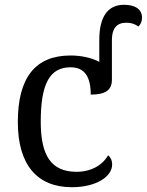

<svg xmlns="http://www.w3.org/2000/svg" viewBox="-20 -780 619 810"><path d="M283.2 9.8C385.3 9.8 453.1 -34.7 453.1 -85.9C453.1 -104 445.8 -117.2 436 -125C413.1 -84 365.2 -55.2 303.2 -55.2C196.3 -55.2 151.9 -123 151.9 -266.1C151.9 -423.8 188 -496.1 277.8 -496.1C335.9 -496.1 362.8 -457.5 362.8 -380.9C421.9 -380.9 452.1 -397.5 452.1 -443.8V-611.8C452.1 -658.7 471.7 -684.1 512.2 -684.1C534.2 -684.1 547.9 -679.2 564 -668C573.2 -677.2 579.1 -689 579.1 -705.1C579.1 -741.7 549.8 -759.8 502.9 -759.8C432.6 -759.8 398.9 -706.1 398.9 -611.8V-519C365.2 -537.1 320.3 -545.9 277.8 -545.9C129.4 -545.9 55.2 -453.1 55.2 -265.1C55.2 -85.4 136.2 9.8 283.2 9.8Z"/></svg>

Font: The Erased English
Style: Regular
Weight: 400
Designer: Monotype Design team + ligartures altered by 180 Amsterdam
Foundry: Monotype Imaging Inc.
Version: Version 1.030;Glyphs 3.1.2 (3151)